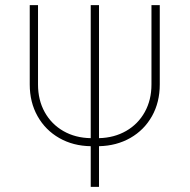

<svg xmlns="http://www.w3.org/2000/svg" viewBox="-20 -727 738 747"><path d="M601.6 -707V-398.4Q601.6 -329.1 571.3 -275.1Q541 -221.2 487.3 -190.4Q433.6 -159.7 365.2 -158.2V0H333V-158.2Q264.6 -159.2 210.7 -189.9Q156.7 -220.7 126.2 -274.9Q95.7 -329.1 95.7 -398.4V-707H127.9V-398.4Q127.9 -337.4 154.1 -290.5Q180.2 -243.7 226.8 -217Q273.4 -190.4 333 -189.5V-707H365.2V-189.5Q424.3 -190.9 470.7 -217.5Q517.1 -244.1 543.2 -291Q569.3 -337.9 569.3 -398.4V-707Z"/></svg>

Font: Pretendard Std Thin
Style: Regular
Weight: 100
Designer: Base glyphs from Inter by Rasmus Andersson; Hangeul glyphs from Noto Sans CJK(Source Han Sans) by Jang Soo-young and Kan
Foundry: Kil Hyung-jin
Version: Version 1.309